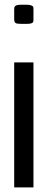

<svg xmlns="http://www.w3.org/2000/svg" viewBox="-20 -812 228 832"><path d="M125 -771V-729Q125 -720.2 123.8 -716.8Q122.6 -713.4 115.7 -710.9Q108.9 -708.5 93.8 -708.5H72.8Q52.2 -708.5 46.9 -712.6Q41.5 -716.8 41.5 -729V-771Q41.5 -776.4 42 -778.8Q42.5 -781.2 45.2 -784.9Q47.9 -788.6 54.7 -790Q61.5 -791.5 72.8 -791.5H93.8Q108.4 -791.5 115.5 -788.6Q122.6 -785.6 123.8 -782.2Q125 -778.8 125 -771ZM41.5 -541.5H125V0H41.5Z"/></svg>

Font: Gputeks
Style: Regular
Weight: 500
Version: Version 0.9